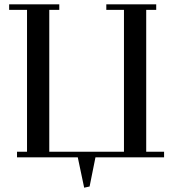

<svg xmlns="http://www.w3.org/2000/svg" viewBox="-20 -722 793 881"><path d="M22 -676.8V-702.1H252V-676.8H206.1V-25.9H548.8V-676.8H467.8V-702.1H696.8V-676.8H650.9V-25.9H732.9V0H418L391.1 133.8L366.2 139.2L336.9 0H58.1V-25.9H104V-676.8Z"/></svg>

Font: Dehuti
Style: Bold
Weight: 700
Version: Version 1.2